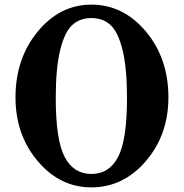

<svg xmlns="http://www.w3.org/2000/svg" viewBox="-20 -800 795 830"><path d="M375 -780Q513 -780 610.5 -664Q708 -548 708 -379Q708 -217 610.5 -103.5Q513 10 375 10Q239 10 143 -103.5Q47 -217 47 -379Q47 -547 143 -663.5Q239 -780 375 -780ZM529 -376Q529 -505 510 -583Q491 -661 458 -691.5Q425 -722 375 -722Q325 -722 292 -691.5Q259 -661 240 -583Q221 -505 221 -376Q221 -195 259.5 -121.5Q298 -48 375 -48Q452 -48 490.5 -121.5Q529 -195 529 -376Z"/></svg>

Font: Libre Baskerville
Style: Bold
Weight: 700
Designer: Pablo Impallari, Rodrigo Fuenzalida
Foundry: Pablo Impallari, Rodrigo Fuenzalida
Version: Version 1.000